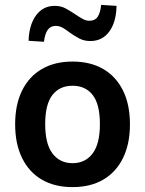

<svg xmlns="http://www.w3.org/2000/svg" viewBox="-20 -756 594 786"><path d="M277 10Q204 10 151.5 -20.5Q99 -51 70.5 -109Q42 -167 42 -247Q42 -328 70.5 -385.5Q99 -443 151.5 -473.5Q204 -504 277 -504Q350 -504 402.5 -473.5Q455 -443 483.5 -385.5Q512 -328 512 -247Q512 -167 483.5 -109Q455 -51 402.5 -20.5Q350 10 277 10ZM277 -88Q329 -88 359 -127.5Q389 -167 389 -248Q389 -329 359.5 -367Q330 -405 277 -405Q224 -405 194.5 -367Q165 -329 165 -248Q165 -167 195 -127.5Q225 -88 277 -88ZM160 -585 97 -589Q99 -654 127.5 -693Q156 -732 204 -732Q230 -732 249.5 -721Q269 -710 289 -697Q305 -686 318.5 -678.5Q332 -671 346 -671Q369 -671 380 -687.5Q391 -704 394 -736L457 -732Q456 -666 427.5 -627Q399 -588 350 -588Q325 -588 305.5 -598Q286 -608 265 -623Q250 -635 236.5 -642.5Q223 -650 208 -650Q187 -650 175.5 -634Q164 -618 160 -585Z"/></svg>

Font: Nunito Sans 10pt SemiCondensed
Style: Bold
Weight: 700
Width: 4
Designer: Vernon Adams
Foundry: Vernon Adams
Version: Version 3.101;gftools[0.9.27]